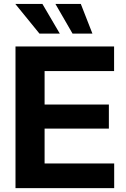

<svg xmlns="http://www.w3.org/2000/svg" viewBox="-20 -966 647 986"><path d="M59.6 0V-727.5H565.9V-601.1H209V-429.2H539.1V-305.7H209V-126.5H566.4V0ZM352.5 -793.5 264.6 -945.8H395L454.6 -793.5ZM182.6 -793.5 58.6 -945.8H197.8L287.1 -793.5Z"/></svg>

Font: Inter 24pt
Style: Bold
Weight: 700
Designer: Rasmus Andersson
Foundry: rsms
Version: Version 4.001;git-66647c0bb